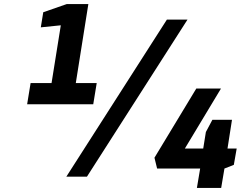

<svg xmlns="http://www.w3.org/2000/svg" viewBox="-20 -866 1194 941"><path d="M305 0 798 -770H899L406 0ZM945 55 961 -40H750L737 -93L942 -432H1063L886 -138H976L989 -219L1021 -279H1117L1095 -138H1140L1126 -58L1080 -40L1064 55ZM216 -355 278 -742 180 -732 192 -806 307 -846H413L335 -355ZM113 -355 130 -459H454L437 -355Z"/></svg>

Font: Exo Thin
Style: Bold Italic
Weight: 700
Italic angle: -9°
Version: Version 2.000